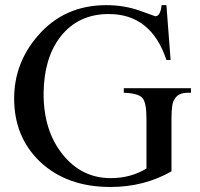

<svg xmlns="http://www.w3.org/2000/svg" viewBox="-20 -725 792 761"><path d="M417.5 16.1Q243.2 16.1 136.7 -85.9Q36.1 -183.6 36.1 -334.5Q36.1 -474.6 129.4 -582.5Q233.9 -704.6 401.4 -704.6Q471.2 -704.6 532.7 -683.1Q595.7 -660.6 595.7 -660.6Q615.7 -660.6 620.6 -704.6H639.6L656.2 -487.3H639.6Q579.1 -669.4 411.1 -669.4Q290 -669.4 219.7 -579.6Q154.3 -495.1 152.8 -356Q151.9 -209 227.5 -113.8Q303.2 -19 418.5 -19Q498.5 -19 560.5 -57.1V-256.3Q560.5 -319.3 543.9 -337.4Q526.9 -355.5 470.7 -357.4V-375.5H736.8V-357.4H724.6Q684.6 -357.4 670.9 -330.1Q659.7 -315.4 659.7 -256.3V-45.9Q551.3 16.1 417.5 16.1Z"/></svg>

Font: Nuosu SIL
Style: Regular
Weight: 400
Designer: Peter Constable, Alex Kotlar, Peter Martin
Foundry: SIL International
Version: Version 2.300